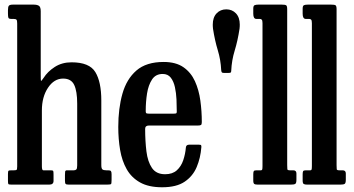

<svg xmlns="http://www.w3.org/2000/svg" viewBox="-20 -800 1532 832"><path d="M39 -718H29.5Q18.5 -718 16.5 -722.8Q14.5 -727.5 14.5 -742V-756Q14.5 -771 18.8 -775.5Q23 -780 36 -780H125.5Q140.5 -780 148.5 -775Q156.5 -770 156.5 -751V-477Q156.5 -452.5 157.5 -449.8Q158.5 -447 169 -462.5Q186 -489.5 217.2 -509.8Q248.5 -530 290 -530Q367.5 -530 393.2 -487.5Q419 -445 419 -364.5V-85Q419 -70 423.8 -66Q428.5 -62 440.5 -62H448.5Q458 -62 460.8 -58.5Q463.5 -55 463.5 -44.5V-21.5Q463.5 -5 461.2 -2.5Q459 0 442.5 0H278.5Q267.5 0 264.5 -3Q261.5 -6 261.5 -17.5V-41Q261.5 -49.5 262.2 -55.8Q263 -62 270 -62H300Q306.5 -62 310.5 -65.5Q314.5 -69 314.5 -83V-351Q314.5 -404.5 301.5 -432Q288.5 -459.5 253.5 -459.5Q214.5 -459.5 188 -419.8Q161.5 -380 161.5 -321.5V-79.5Q161.5 -62 167.5 -62H201Q209.5 -62 210.8 -58.5Q212 -55 212 -41.5V-16Q212 0 193.5 0H30.5Q18 0 16.2 -2.5Q14.5 -5 14.5 -17.5V-45.5Q14.5 -57.5 16.8 -59.8Q19 -62 30.5 -62H39.5Q48 -62 51.2 -63.5Q54.5 -65 54.5 -78.5V-698Q54.5 -711 51.5 -714.5Q48.5 -718 39 -718Z M492.5 -250Q492.5 -330 510.5 -393.8Q528.5 -457.5 571.2 -494.5Q614 -531.5 689 -531.5Q742 -531.5 774.8 -508.8Q807.5 -486 824.8 -448Q842 -410 848.2 -364Q854.5 -318 854.5 -271Q854.5 -261 851 -258.5Q847.5 -256 836.5 -256H625Q609 -256 609 -241.5Q609 -189 614.5 -144.2Q620 -99.5 638.5 -72.2Q657 -45 695.5 -45Q727.5 -45 746.2 -62Q765 -79 774 -105.5Q783 -132 785.5 -161Q786.5 -173 799.5 -173H842Q850 -173 851.5 -170.5Q853 -168 852.5 -162Q849 -116 832.5 -76.5Q816 -37 780.5 -12.8Q745 11.5 682.5 11.5Q624 11.5 586.8 -9.5Q549.5 -30.5 529 -66.8Q508.5 -103 500.5 -150.2Q492.5 -197.5 492.5 -250ZM625 -307.5H731.5Q741.5 -307.5 743.8 -309Q746 -310.5 746 -316.5Q746 -340.5 744.8 -368.8Q743.5 -397 738 -422.2Q732.5 -447.5 720 -463.5Q707.5 -479.5 685 -479.5Q654.5 -479.5 638.8 -455.5Q623 -431.5 617.2 -395Q611.5 -358.5 611.5 -321Q611 -313 613.2 -310.2Q615.5 -307.5 625 -307.5Z M1018 -675.5Q1010 -623 997 -580.8Q984 -538.5 982 -493.5Q982 -487 979.5 -485.5Q977 -484 970 -484H950Q943 -484 941 -487Q939 -490 938.5 -496.5Q936.5 -540.5 923.8 -582.2Q911 -624 903 -675.5Q902.5 -681 902.2 -685Q902 -689 902 -693.5Q902 -724.5 918.5 -742Q935 -759.5 960.5 -759.5Q986 -759.5 1002.5 -742Q1019 -724.5 1019 -693.5Q1019 -689 1018.8 -685Q1018.5 -681 1018 -675.5Z M1106 -718H1091Q1077.5 -718 1077.5 -740.5V-762.5Q1077.5 -775 1083.2 -777.5Q1089 -780 1100 -780H1200.5Q1215 -780 1219.8 -777.2Q1224.5 -774.5 1224.5 -760V-84.5Q1224.5 -71 1225.2 -66.5Q1226 -62 1236.5 -62H1250.5Q1264.5 -62 1264.5 -48.5V-21Q1264.5 -6 1259.2 -3Q1254 0 1240 0H1097Q1086 0 1081.8 -3Q1077.5 -6 1077.5 -18V-44.5Q1077.5 -54 1079.5 -58Q1081.5 -62 1091 -62H1110.5Q1114.5 -62 1116 -64.8Q1117.5 -67.5 1117.5 -81V-699.5Q1117.5 -711.5 1114.2 -714.8Q1111 -718 1106 -718Z M1320 -718H1305Q1291.5 -718 1291.5 -740.5V-762.5Q1291.5 -775 1297.2 -777.5Q1303 -780 1314 -780H1414.5Q1429 -780 1433.8 -777.2Q1438.5 -774.5 1438.5 -760V-84.5Q1438.5 -71 1439.2 -66.5Q1440 -62 1450.5 -62H1464.5Q1478.5 -62 1478.5 -48.5V-21Q1478.5 -6 1473.2 -3Q1468 0 1454 0H1311Q1300 0 1295.8 -3Q1291.5 -6 1291.5 -18V-44.5Q1291.5 -54 1293.5 -58Q1295.5 -62 1305 -62H1324.5Q1328.5 -62 1330 -64.8Q1331.5 -67.5 1331.5 -81V-699.5Q1331.5 -711.5 1328.2 -714.8Q1325 -718 1320 -718Z"/></svg>

Font: Besley* Condensed Medium
Style: Regular
Weight: 500
Width: 3
Designer: Owen Earl
Foundry: indestructible type*
Version: Version 3.000; ttfautohint (v1.8.3)